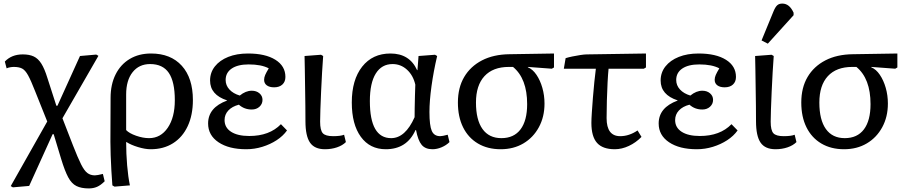

<svg xmlns="http://www.w3.org/2000/svg" viewBox="-20 -820 5075 1073"><path d="M476 233Q434 233 407 219.5Q380 206 361 170.5Q342 135 322 69L280 -70H274L143 219L52 227L40 220L244 -141L176 -311Q153 -370 137 -399Q121 -428 103.5 -437Q86 -446 57 -446Q48 -446 36.5 -444Q25 -442 17 -438L7 -476Q45 -516 107 -516Q144 -516 168.5 -504.5Q193 -493 211 -464.5Q229 -436 245 -384L295 -229H301L427 -507L518 -515L530 -508L329 -159L388 -7Q415 62 433 98Q451 134 468.5 147Q486 160 510 160Q523 160 555 152L565 193Q543 215 522.5 224Q502 233 476 233Z M620 223 608 216Q605 179 602.5 134.5Q600 90 598.5 47.5Q597 5 597 -27L598 -273Q598 -348 626 -404Q654 -460 705 -490.5Q756 -521 824 -521Q934 -521 996 -452.5Q1058 -384 1058 -261Q1058 -177 1029 -115Q1000 -53 947 -19.5Q894 14 822 14Q791 14 751.5 2Q712 -10 687 -26H685Q685 39 690.5 104Q696 169 706 216ZM813 -48Q878 -48 917.5 -106Q957 -164 957 -260Q957 -363 923.5 -412.5Q890 -462 819 -462Q757 -462 721 -416.5Q685 -371 685 -292V-93Q702 -75 740.5 -61.5Q779 -48 813 -48Z M1356 14Q1259 14 1201 -25Q1143 -64 1143 -130Q1143 -219 1249 -258V-259Q1154 -290 1154 -370Q1154 -415 1181 -449Q1208 -483 1255.5 -502Q1303 -521 1366 -521Q1463 -521 1519 -486Q1575 -451 1575 -390Q1575 -363 1558 -347.5Q1541 -332 1512 -332Q1486 -332 1471 -343Q1456 -354 1456 -374Q1456 -387 1462 -401Q1468 -415 1482 -438Q1441 -460 1370 -460Q1309 -460 1275 -437Q1241 -414 1241 -373Q1241 -343 1262 -320Q1283 -297 1320 -286Q1353 -313 1387 -313Q1413 -313 1430 -298.5Q1447 -284 1447 -262Q1447 -239 1430 -223.5Q1413 -208 1387 -208Q1345 -208 1315 -235Q1277 -225 1256 -202.5Q1235 -180 1235 -149Q1235 -107 1271.5 -83.5Q1308 -60 1373 -60Q1486 -60 1550 -126L1584 -91Q1562 -60 1526 -36.5Q1490 -13 1446 0.5Q1402 14 1356 14Z M1796 14Q1738 14 1712.5 -23Q1687 -60 1687 -143Q1687 -178 1686.5 -228Q1686 -278 1685 -332Q1684 -386 1683.5 -432.5Q1683 -479 1682 -507L1774 -514L1786 -507Q1783 -469 1780 -416Q1777 -363 1774.5 -308Q1772 -253 1770.5 -208Q1769 -163 1769 -140Q1769 -92 1784 -75.5Q1799 -59 1842 -59Q1883 -59 1903 -67L1913 -26Q1894 -7 1863 3.5Q1832 14 1796 14Z M2136 14Q2047 14 1996.5 -55.5Q1946 -125 1946 -247Q1946 -374 2004 -447.5Q2062 -521 2162 -521Q2269 -521 2311 -428H2313L2319 -507L2411 -514L2423 -507Q2403 -422 2391.5 -339Q2380 -256 2380 -194Q2380 -118 2393 -88.5Q2406 -59 2440 -59Q2446 -59 2456.5 -61Q2467 -63 2482 -67L2492 -26Q2474 -8 2448 3Q2422 14 2397 14Q2357 14 2336.5 -10.5Q2316 -35 2305 -93H2302Q2254 14 2136 14ZM2166 -48Q2245 -48 2297 -165Q2297 -182 2297.5 -215.5Q2298 -249 2299 -285.5Q2300 -322 2301 -347Q2289 -399 2254.5 -430.5Q2220 -462 2174 -462Q2113 -462 2080 -409Q2047 -356 2047 -255Q2047 -48 2166 -48Z M2778 14Q2705 14 2651 -18Q2597 -50 2568 -108.5Q2539 -167 2539 -247Q2539 -330 2574 -389.5Q2609 -449 2673.5 -482.5Q2738 -516 2828 -517L3076 -521V-443L3064 -436L2930 -446V-444Q2957 -433 2978 -402Q2999 -371 3011 -329Q3023 -287 3023 -241Q3023 -167 2991.5 -109Q2960 -51 2905 -18.5Q2850 14 2778 14ZM2782 -48Q2852 -48 2889 -97Q2926 -146 2926 -238Q2926 -381 2847 -446H2824Q2735 -446 2687.5 -394.5Q2640 -343 2640 -247Q2640 -150 2676.5 -99Q2713 -48 2782 -48Z M3416 14Q3348 14 3316.5 -21.5Q3285 -57 3285 -133Q3285 -154 3287.5 -191.5Q3290 -229 3293.5 -274Q3297 -319 3301.5 -362Q3306 -405 3310 -436H3131L3141 -495Q3157 -500 3179 -504.5Q3201 -509 3223.5 -512.5Q3246 -516 3260 -516L3590 -521V-443L3578 -436H3381Q3378 -407 3375.5 -359Q3373 -311 3371.5 -257.5Q3370 -204 3370 -160Q3370 -59 3446 -59Q3496 -59 3543 -91L3565 -55Q3534 -23 3494.5 -4.5Q3455 14 3416 14Z M3874 14Q3777 14 3719 -25Q3661 -64 3661 -130Q3661 -219 3767 -258V-259Q3672 -290 3672 -370Q3672 -415 3699 -449Q3726 -483 3773.5 -502Q3821 -521 3884 -521Q3981 -521 4037 -486Q4093 -451 4093 -390Q4093 -363 4076 -347.5Q4059 -332 4030 -332Q4004 -332 3989 -343Q3974 -354 3974 -374Q3974 -387 3980 -401Q3986 -415 4000 -438Q3959 -460 3888 -460Q3827 -460 3793 -437Q3759 -414 3759 -373Q3759 -343 3780 -320Q3801 -297 3838 -286Q3871 -313 3905 -313Q3931 -313 3948 -298.5Q3965 -284 3965 -262Q3965 -239 3948 -223.5Q3931 -208 3905 -208Q3863 -208 3833 -235Q3795 -225 3774 -202.5Q3753 -180 3753 -149Q3753 -107 3789.5 -83.5Q3826 -60 3891 -60Q4004 -60 4068 -126L4102 -91Q4080 -60 4044 -36.5Q4008 -13 3964 0.5Q3920 14 3874 14Z M4314 14Q4256 14 4230.5 -23Q4205 -60 4205 -143Q4205 -178 4204.5 -228Q4204 -278 4203 -332Q4202 -386 4201.5 -432.5Q4201 -479 4200 -507L4292 -514L4304 -507Q4301 -469 4298 -416Q4295 -363 4292.5 -308Q4290 -253 4288.5 -208Q4287 -163 4287 -140Q4287 -92 4302 -75.5Q4317 -59 4360 -59Q4401 -59 4421 -67L4431 -26Q4412 -7 4381 3.5Q4350 14 4314 14ZM4271 -576 4236 -594 4303 -757Q4313 -781 4323.5 -790.5Q4334 -800 4352 -800Q4392 -800 4415 -749V-735Z M4697 14Q4624 14 4570 -18Q4516 -50 4487 -108.5Q4458 -167 4458 -247Q4458 -330 4493 -389.5Q4528 -449 4592.5 -482.5Q4657 -516 4747 -517L4995 -521V-443L4983 -436L4849 -446V-444Q4876 -433 4897 -402Q4918 -371 4930 -329Q4942 -287 4942 -241Q4942 -167 4910.5 -109Q4879 -51 4824 -18.5Q4769 14 4697 14ZM4701 -48Q4771 -48 4808 -97Q4845 -146 4845 -238Q4845 -381 4766 -446H4743Q4654 -446 4606.5 -394.5Q4559 -343 4559 -247Q4559 -150 4595.5 -99Q4632 -48 4701 -48Z"/></svg>

Font: Text Regular
Style: Regular
Weight: 400
Designer: Latin by Veronika Burian and Jose Scaglione. Greek by Irene Vlachou. Cyrillic by Vera Evstafieva.
Foundry: TypeTogether
Version: Version 3.002